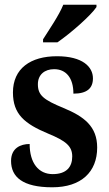

<svg xmlns="http://www.w3.org/2000/svg" viewBox="-20 -786 462 816"><path d="M163 -619V-606H224C281 -645 367 -721 390 -756V-766H249C231 -721 190 -662 163 -619ZM202 10C325 10 393 -55 393 -159C393 -249 337 -291 250 -327C165 -362 141 -381 141 -428C141 -469 170 -492 210 -492C260 -492 292 -456 292 -388C350 -388 375 -411 375 -453C375 -502 331 -547 222 -547C110 -547 35 -495 35 -393C35 -301 84 -260 185 -218C260 -187 287 -165 287 -121C287 -77 263 -46 204 -46C144 -46 106 -93 106 -174C68 -174 27 -157 27 -102C27 -34 76 10 202 10Z"/></svg>

Font: Noto Serif Armenian Condensed
Style: Bold
Weight: 700
Width: 3
Designer: Monotype Design Team
Foundry: Monotype Imaging Inc.
Version: Version 2.008